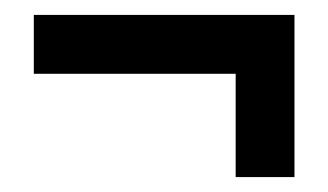

<svg xmlns="http://www.w3.org/2000/svg" viewBox="-20 -409 436 255"><path d="M24.9 -389.2H371.1V-173.8H293V-311H24.9Z"/></svg>

Font: Bebas Neue Bold
Style: Regular
Weight: 700
Designer: Ryoichi Tsunekawa
Foundry: Ryoichi Tsunekawa
Version: Version 1.300